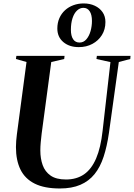

<svg xmlns="http://www.w3.org/2000/svg" viewBox="-20 -1060 761 1090"><path d="M654.5 -708 598.5 -305.5Q587.5 -229 568.2 -170.2Q549 -111.5 516.8 -71.5Q484.5 -31.5 436.2 -10.8Q388 10 320 10Q232 10 177 -17.5Q122 -45 96.2 -97.5Q70.5 -150 70.5 -225Q70.5 -242.5 72 -260.8Q73.5 -279 76 -298.5L130.5 -708L70.5 -725L73 -743H346.5L344.5 -725L271 -708L216.5 -301.5Q213.5 -276 211.2 -252Q209 -228 209 -205.5Q209 -160 222.2 -122.8Q235.5 -85.5 267.2 -63.2Q299 -41 354.5 -41Q414.5 -41 457 -70.2Q499.5 -99.5 525.8 -160.8Q552 -222 562.5 -317.5L607 -707.5L527.5 -725L530 -743H721L719.5 -725ZM427.5 -792.5Q373.5 -792.5 339.5 -821.2Q305.5 -850 305.5 -898Q305.5 -930.5 317 -956.8Q328.5 -983 349 -1001.8Q369.5 -1020.5 396.8 -1030.5Q424 -1040.5 455 -1040.5Q490 -1040.5 518 -1027.5Q546 -1014.5 562.2 -991Q578.5 -967.5 578.5 -935Q578.5 -893 558.5 -861Q538.5 -829 504.5 -810.8Q470.5 -792.5 427.5 -792.5ZM431.5 -818.5Q454.5 -818.5 470.2 -836.8Q486 -855 494 -883.2Q502 -911.5 502 -941Q502 -976.5 489.2 -996Q476.5 -1015.5 453.5 -1015.5Q433.5 -1015.5 417.2 -1000.2Q401 -985 391.8 -957Q382.5 -929 382.5 -890.5Q382.5 -856.5 395 -837.5Q407.5 -818.5 431.5 -818.5Z"/></svg>

Font: Merriweather 144pt SemiBold
Style: Italic
Weight: 600
Italic angle: -7.8°
Version: Version 2.101